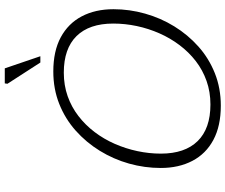

<svg xmlns="http://www.w3.org/2000/svg" viewBox="-92 -864 966 823"><g transform="rotate(-90 391.5 -453.0)"><path d="M144 -247Q144 -144 197.8 -89.2Q251.5 -34.5 354.5 -34.5Q408.5 -34.5 455.2 -51Q502 -67.5 540.5 -97.2Q579 -127 609 -166.8Q639 -206.5 659.5 -253Q680 -299.5 690.8 -350Q701.5 -400.5 701.5 -451Q701.5 -554 647.8 -608.5Q594 -663 491 -663Q437 -663 390.2 -646.5Q343.5 -630 305 -600.2Q266.5 -570.5 236.5 -531Q206.5 -491.5 186 -444.8Q165.5 -398 154.8 -347.8Q144 -297.5 144 -247ZM763 -450Q763 -381.5 744.2 -314.8Q725.5 -248 689.5 -189.5Q653.5 -131 603 -86Q552.5 -41 488.5 -15.5Q424.5 10 349.5 10Q262.5 10 203 -21.8Q143.5 -53.5 113 -111.8Q82.5 -170 82.5 -247.5Q82.5 -316.5 101.2 -383.2Q120 -450 156 -508.5Q192 -567 242.5 -612Q293 -657 357 -682.5Q421 -708 496 -708Q583.5 -708 642.8 -676Q702 -644 732.5 -586Q763 -528 763 -450ZM561.5 -763.5H534.5L443.5 -904.5L445 -916H509.5Z"/></g></svg>

Font: Newsreader 9pt Light
Style: Italic
Weight: 300
Italic angle: -17°
Designer: Hugues Gentile
Foundry: Production Type
Version: Version 1.003